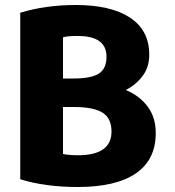

<svg xmlns="http://www.w3.org/2000/svg" viewBox="-20 -729 699 768"><path d="M603 -197Q603 -90 523.5 -35.5Q444 19 291 19Q160 19 61 -12V-678Q162 -709 283 -709Q423 -709 500 -658.5Q577 -608 577 -510Q577 -460 550 -424.5Q523 -389 483 -369Q537 -347 570 -303.5Q603 -260 603 -197ZM406 -502Q406 -585 292 -585H289H282Q252 -585 232 -580V-415H275Q344 -415 375 -434.5Q406 -454 406 -502ZM426 -203Q426 -256 390 -278.5Q354 -301 276 -301H232V-113Q257 -108 292 -108Q426 -108 426 -203Z"/></svg>

Font: Repo
Style: ExtraBold
Weight: 800
Designer: Stefan Peev
Foundry: Context Ltd
Version: Version 001.000